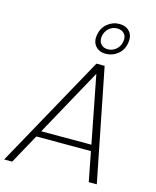

<svg xmlns="http://www.w3.org/2000/svg" viewBox="-154 -1039 917 1131"><g transform="rotate(15 304.5 -473.5)"><path d="M498 0 463 -180H130L31 0H-18L361 -686H411L547 0ZM480 -852Q486 -882 470.5 -900Q455 -918 426 -918Q398 -918 377 -900Q356 -882 350 -852Q345 -822 360 -803.5Q375 -785 403 -785Q431 -785 453 -803.5Q475 -822 480 -852ZM320 -851Q328 -895 360 -921Q392 -947 432 -947Q473 -947 495.5 -921Q518 -895 510 -851Q503 -808 471 -782Q439 -756 398 -756Q358 -756 335.5 -782Q313 -808 320 -851ZM456 -217 376 -628 150 -217Z"/></g></svg>

Font: Poppins ExtraLight
Style: Italic
Weight: 275
Italic angle: -10°
Designer: Ninad Kale (Devanagari), Jonny Pinhorn (Latin)
Foundry: Indian Type Foundry
Version: Version 3.200;PS 1.000;hotconv 16.6.54;makeotf.lib2.5.65590